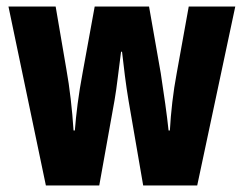

<svg xmlns="http://www.w3.org/2000/svg" viewBox="-20 -570 748 590"><path d="M375 -261 420 0H586L703 -550H560L523 -345C512 -287 505 -224 502 -169H498C493 -217 484 -280 474 -345L438 -550H271L234 -347C221 -278 214 -220 210 -169H206C202 -232 194 -302 184 -357L151 -550H6L121 0H285L332 -262C339 -301 345 -360 352 -411H355C360 -366 367 -308 375 -261Z"/></svg>

Font: Noto Sans Devanagari ExtraCondensed ExtraBold
Style: Regular
Weight: 800
Width: 2
Designer: Jelle Bosma - Monotype Design Team
Foundry: Monotype Imaging Inc.
Version: Version 2.004